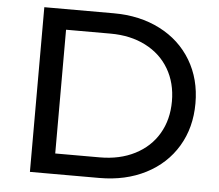

<svg xmlns="http://www.w3.org/2000/svg" viewBox="-51 -756 927 813"><g transform="rotate(5 413.0 -350.0)"><path d="M105 -700V0H400C474 0 539.7 -14.7 597 -44C654.3 -73.3 698.8 -114.5 730.5 -167.5C762.2 -220.5 778 -281.3 778 -350C778 -418.7 762.2 -479.5 730.5 -532.5C698.8 -585.5 654.3 -626.7 597 -656C539.7 -685.3 474 -700 400 -700ZM394 -87H205V-613H394C450.7 -613 500.5 -602 543.5 -580C586.5 -558 619.7 -527.2 643 -487.5C666.3 -447.8 678 -402 678 -350C678 -298 666.3 -252.2 643 -212.5C619.7 -172.8 586.5 -142 543.5 -120C500.5 -98 450.7 -87 394 -87Z"/></g></svg>

Font: ICO Headline
Style: Regular
Weight: 500
Designer: Julieta Ulanovsky
Foundry: Julieta Ulanovsky
Version: Version 7.200